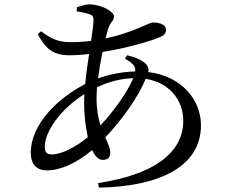

<svg xmlns="http://www.w3.org/2000/svg" viewBox="-20 -813 1040 879"><path d="M153 -656C191 -587 226 -560 296 -560C326 -560 358 -562 388 -566C381 -521 374 -473 370 -428C248 -366 121 -246 121 -114C121 -60 148 -33 195 -33C256 -33 329 -65 402 -126C414 -99 431 -81 450 -81C470 -81 485 -90 485 -113C485 -135 474 -156 462 -184C542 -268 614 -371 647 -452C755 -435 819 -356 819 -260C819 -110 678 -12 429 25L433 46C701 41 900 -45 900 -240C900 -355 812 -465 659 -483C662 -497 659 -508 649 -519C629 -540 598 -551 562 -560L552 -545C587 -524 602 -510 599 -486C537 -484 478 -472 429 -454C434 -494 441 -536 449 -575C557 -592 669 -624 712 -643C732 -651 740 -661 740 -676C740 -697 718 -710 679 -710C662 -710 594 -665 463 -637L473 -674C481 -710 502 -716 502 -738C502 -759 446 -793 388 -793C373 -793 350 -786 332 -780L331 -761C352 -758 372 -754 389 -748C404 -743 408 -738 408 -720C408 -702 403 -668 397 -626C367 -622 337 -620 306 -620C254 -620 220 -630 168 -670ZM590 -455C564 -392 501 -304 440 -239C430 -271 422 -311 422 -362C422 -378 423 -395 424 -414C481 -440 533 -453 590 -455ZM382 -185C328 -141 264 -106 217 -106C194 -106 185 -116 185 -142C185 -209 255 -312 366 -382L365 -345C365 -292 371 -234 382 -185Z"/></svg>

Font: Noto Serif KR Medium
Style: Regular
Weight: 500
Designer: Ryoko NISHIZUKA 西塚涼子 (kana & ideographs); Frank Grießhammer (Latin, Greek & Cyrillic); Wenlong ZHANG 张文龙 (bopomofo); San
Foundry: Adobe
Version: Version 2.001;hotconv 1.1.0;makeotfexe 2.6.0